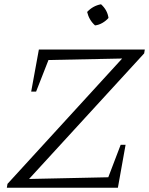

<svg xmlns="http://www.w3.org/2000/svg" viewBox="-20 -879 698 899"><path d="M655 -629 116 -41 487 -49 545 -201H568L532 0H12L15 -18L552 -605L207 -598L149 -450H126L162 -647H658ZM453 -859Q483 -832 488 -795Q477 -782 460 -772Q443 -762 425 -760Q397 -785 388 -823Q415 -852 453 -859Z"/></svg>

Font: Piazzolla Light
Style: Italic
Weight: 300
Italic angle: -11.3°
Designer: Juan Pablo del Peral
Foundry: Huerta Tipografica
Version: Version 1.330